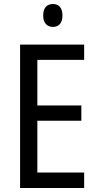

<svg xmlns="http://www.w3.org/2000/svg" viewBox="-20 -936 488 956"><path d="M244 -916C213 -916 195 -897 195 -858C195 -822 214 -802 244 -802C273 -802 291 -822 291 -858C291 -896 274 -916 244 -916ZM399 0V-77H166V-335H385V-411H166V-638H399V-714H80V0Z"/></svg>

Font: Noto Sans Bengali Condensed
Style: Regular
Weight: 400
Width: 3
Designer: Jelle Bosma - Monotype Design Team
Foundry: Monotype Imaging Inc.
Version: Version 2.003